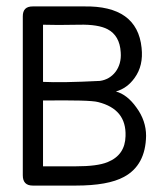

<svg xmlns="http://www.w3.org/2000/svg" viewBox="-20 -577 505 598"><path d="M435 -154C435 -185 425 -215 405 -242C386 -269 364 -286 341 -292C365 -299 384 -313 399 -334C418 -360 425 -391 421 -428C412 -516 352 -559 241 -557H82C61 -557 51 -547 51 -526V-31C51 -10 61 1 82 1H216C283 1 333 -8 366 -26C411 -50 434 -93 435 -154ZM356 -414C360 -365 330 -330 291 -325C212 -321 153 -320 114 -322V-500C140 -499 178 -499 227 -500C266 -501 296 -496 315 -486C340 -473 354 -449 356 -414ZM371 -153C370 -114 352 -87 315 -72C293 -63 260 -59 216 -59H114V-264C211 -265 268 -264 286 -259C345 -244 373 -209 371 -153Z"/></svg>

Font: GFS Philostratos
Style: Regular
Weight: 400
Designer: George D. Matthiopoulos
Foundry: George D. Matthiopoulos
Version: Version 1.000